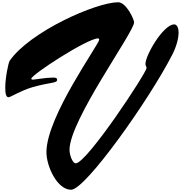

<svg xmlns="http://www.w3.org/2000/svg" viewBox="-20 -1585 1611 1710"><path d="M1285.2 -979.5C1285.2 -937.5 752.9 -130.4 654.3 -130.4C627 -130.4 599.1 -201.7 599.1 -251.5C600.1 -515.6 1174.3 -1299.3 1174.3 -1385.7C1174.3 -1413.6 1104 -1564.9 1032.7 -1564.9C836.9 -1564.9 247.1 -1304.2 65.9 -1043.5C55.2 -1027.3 26.9 -894 26.9 -806.2C26.9 -756.3 32.2 -718.8 56.2 -718.8C73.7 -718.8 163.6 -777.3 266.6 -807.6C432.6 -855.5 488.8 -841.8 488.8 -874.5C488.8 -892.1 473.1 -894 452.6 -894C388.7 -894 287.1 -875.5 272 -875.5C265.6 -875.5 258.8 -877.9 258.8 -884.3C258.8 -918.9 757.3 -1243.2 854 -1243.2C859.4 -1243.2 863.8 -1235.8 863.8 -1232.4C863.8 -1191.9 393.6 -547.9 393.6 -230C393.6 -103.5 489.3 105 613.3 105C741.2 105 1311 -699.7 1514.6 -1098.6C1556.6 -1180.2 1570.8 -1254.9 1570.8 -1293.9C1570.8 -1330.6 1559.1 -1367.7 1531.7 -1367.7C1435.1 -1367.7 1275.4 -1093.8 1275.4 -1015.6C1275.4 -997.1 1285.2 -992.7 1285.2 -979.5Z"/></svg>

Font: Bodega Script
Style: Medium
Weight: 500
Italic angle: 39.7°
Version: Version 001.000